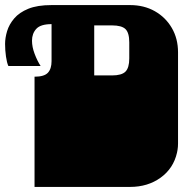

<svg xmlns="http://www.w3.org/2000/svg" viewBox="-28 -736 750 756"><path d="M108 0V-135Q108 -152 108 -156.5Q108 -161 108 -163Q108 -165 108 -171V-172Q108 -179 108 -180.5Q108 -182 108 -187.5Q108 -193 108 -209V-260Q108 -277 108 -281.5Q108 -286 108 -288Q108 -290 108 -296V-297Q108 -304 108 -305.5Q108 -307 108 -312.5Q108 -318 108 -334V-434Q146 -434 160.5 -449.5Q175 -465 175 -495V-641Q132 -641 115 -622.5Q98 -604 98 -576Q98 -551 108.5 -523.5Q119 -496 132 -476H5Q-1 -489 -4.5 -513.5Q-8 -538 -8 -563Q-8 -587 0 -613.5Q8 -640 28 -663.5Q48 -687 83.5 -701.5Q119 -716 175 -716H484Q539 -716 581.5 -692Q624 -668 648.5 -626Q673 -584 673 -530V-334Q673 -318 673 -312.5Q673 -307 673 -305.5Q673 -304 673 -297V-296Q673 -290 673 -288Q673 -286 673 -281.5Q673 -277 673 -260V-209Q673 -193 673 -187.5Q673 -182 673 -180.5Q673 -179 673 -172V-171Q673 -165 672.5 -158Q672 -151 671 -145.5Q670 -140 669 -135Q655 -73 604.5 -36.5Q554 0 484 0ZM343 -439H413Q451 -439 466 -454Q481 -469 481 -506V-569Q481 -607 466 -621.5Q451 -636 413 -636H343Z"/></svg>

Font: Danfo
Style: Regular
Weight: 400
Designer: Seyi Olusanya, David Udoh, Eyiyemi Adegbite, Mirko Velimirović
Version: Version 1.000